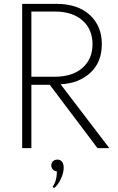

<svg xmlns="http://www.w3.org/2000/svg" viewBox="-20 -770 611 998"><path d="M95.2 -750H272.9Q382.8 -750 446 -692.9Q509.3 -635.7 509.3 -540.5Q509.3 -446.8 449.5 -391.6Q389.6 -336.4 294.9 -332L548.3 0H486.8L238.8 -329.1H143.1V0H95.2ZM264.6 -710H143.1V-371.1H264.6Q356.4 -371.1 408.7 -417.2Q460.9 -463.4 460.9 -540.5Q460.9 -617.7 408.7 -663.8Q356.4 -710 264.6 -710ZM275.9 121.1Q263.7 120.1 255.1 111.1Q246.6 102.1 246.6 89.8Q246.6 77.1 255.6 68.4Q264.6 59.6 278.3 59.6Q293 59.6 302 70.3Q311 81.1 311 101.6Q311 129.4 295.9 160.9Q280.8 192.4 261.2 207.5L253.4 200.7Q275.4 170.9 275.9 121.1Z"/></svg>

Font: Spartan MB Light
Style: Regular
Weight: 300
Designer: Matt Bailey, Mirko Velimirovic
Foundry: Matt Bailey
Version: Version 1.005